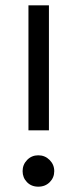

<svg xmlns="http://www.w3.org/2000/svg" viewBox="-20 -694 291 722"><path d="M124 -110Q149 -110 166.5 -92.5Q184 -75 184 -50.5Q184 -26 167 -9Q150 8 124 8Q98 8 81.5 -9Q65 -26 65 -50.5Q65 -75 82 -92.5Q99 -110 124 -110ZM164 -204H87V-674H164Z"/></svg>

Font: Hind Jalandhar
Style: Regular
Weight: 400
Designer: Namrata Goyal
Foundry: Indian Type Foundry
Version: Version 0.702;PS 1.0;hotconv 1.0.81;makeotf.lib2.5.63406